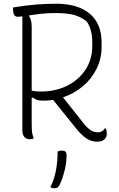

<svg xmlns="http://www.w3.org/2000/svg" viewBox="-20 -740 640 1030"><path d="M161 3Q150 7 139 7Q122 7 111 -5Q100 -17 100 -40V-652Q83 -650 75 -650Q50 -650 50 -690V-700Q123 -712 177.5 -716Q232 -720 280 -720Q399 -720 462 -666Q525 -612 525 -513V-489Q525 -424 497.5 -369.5Q470 -315 423 -276Q376 -237 318 -218Q347 -181 374.5 -146.5Q402 -112 432 -74Q451 -51 468.5 -40.5Q486 -30 503 -30Q530 -30 542 -51H548Q550 -44 551.5 -37Q553 -30 553 -22Q553 -5 541 7Q535 13 525.5 16.5Q516 20 499 20Q471 20 445 3.5Q419 -13 389 -50Q358 -88 327 -127Q296 -166 265 -204Q239 -200 212 -200Q190 -200 178 -204.5Q166 -209 156 -217L150 -215V-80Q150 -44 152 -30Q154 -16 161 3ZM150 -597V-254Q169 -249 199 -249Q278 -249 340 -280Q402 -311 438.5 -366Q475 -421 475 -494V-508Q475 -549 467 -577.5Q459 -606 444 -626Q410 -652 372.5 -661Q335 -670 278 -670Q236 -670 200.5 -666Q165 -662 138 -658L136 -654Q150 -634 150 -597ZM289 73Q294 71 299 69.5Q304 68 313 68Q325 68 331 73.5Q337 79 337 93Q337 133 327 173.5Q317 214 304 243Q297 260 289.5 265Q282 270 274 270Q260 270 250 264Q270 225 279.5 177.5Q289 130 289 73Z"/></svg>

Font: Recursive Mn Csl St Lt
Style: Regular
Weight: 300
Monospace: yes
Version: Version 1.079;hotconv 1.0.112;makeotfexe 2.5.65598; ttfautoh